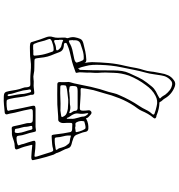

<svg xmlns="http://www.w3.org/2000/svg" viewBox="15 -890 969 1040"><g transform="rotate(-90 500.0 -369.5)"><path d="M679 -398Q681 -387 682.5 -377Q684 -367 684 -356Q683 -311 679 -266Q675 -221 664 -177Q660 -162 657.5 -146.5Q655 -131 652 -116Q648 -96 641.5 -76.5Q635 -57 633 -36Q632 -23 629 -9.5Q626 4 624 17Q621 38 612.5 56.5Q604 75 585 88Q571 99 551 92Q530 84 514 70.5Q498 57 487 38Q483 31 477 25Q471 19 468 12Q468 9 463 9Q430 8 399 -5Q396 -7 393 -7Q390 -7 387 -8Q374 -13 382 -23Q394 -37 403.5 -53.5Q413 -70 420 -87Q425 -98 432 -107.5Q439 -117 446 -127Q471 -165 488 -207Q505 -249 516 -293Q521 -312 527 -330Q533 -348 536 -367Q538 -378 540 -388Q542 -398 543 -408Q546 -418 534 -418Q510 -417 486.5 -419Q463 -421 440 -422Q429 -423 425 -419.5Q421 -416 421 -405Q421 -398 421.5 -391.5Q422 -385 423 -377Q425 -366 415 -360Q407 -356 398 -365Q393 -370 387.5 -374.5Q382 -379 380 -387Q380 -391 376 -387Q363 -380 349.5 -377.5Q336 -375 322 -376Q308 -378 306 -393Q304 -406 299 -417.5Q294 -429 290 -441Q286 -450 278.5 -454Q271 -458 263 -460Q258 -462 253 -463.5Q248 -465 243 -466Q234 -468 227 -472.5Q220 -477 217 -487Q213 -502 205.5 -515.5Q198 -529 193 -543Q192 -549 188.5 -554Q185 -559 183 -564Q176 -584 170.5 -604Q165 -624 160 -644Q158 -652 156.5 -660Q155 -668 153 -676Q152 -681 157 -683Q161 -685 169 -685Q184 -684 199.5 -683Q215 -682 231 -680Q236 -679 236 -681.5Q236 -684 235 -687Q231 -704 226.5 -720Q222 -736 215 -752Q209 -765 212.5 -770Q216 -775 230 -775Q243 -775 255 -779Q267 -783 279 -787Q283 -788 286.5 -789Q290 -790 294 -790Q301 -790 308.5 -790Q316 -790 323 -791Q335 -793 337 -779Q341 -762 344.5 -744.5Q348 -727 353 -710Q354 -706 354 -702Q354 -698 354 -694Q354 -677 370 -677Q394 -676 418 -677Q433 -677 429 -692Q423 -725 414 -759Q410 -773 407.5 -788Q405 -803 401 -817Q400 -822 403.5 -825.5Q407 -829 412 -829Q432 -831 453 -833Q474 -835 494 -834Q512 -834 518 -828.5Q524 -823 527 -806Q530 -787 533.5 -768Q537 -749 544 -731Q548 -722 548 -708Q549 -698 553 -693.5Q557 -689 567 -690Q589 -691 610 -690Q631 -689 653 -687Q674 -686 694 -689Q714 -692 735 -692Q747 -692 759 -692.5Q771 -693 783 -691Q790 -690 792 -685Q794 -680 795 -675Q806 -637 819 -604Q826 -585 820 -568Q816 -555 816 -541Q816 -527 817 -513Q817 -509 817 -504.5Q817 -500 815 -495Q813 -491 814 -487.5Q815 -484 816 -480Q821 -464 818.5 -449Q816 -434 810 -420Q807 -413 800.5 -409Q794 -405 786 -403Q764 -397 742 -392.5Q720 -388 697 -387Q691 -387 686 -389Q681 -391 679 -398ZM460 -819Q445 -819 427 -816Q418 -813 421 -805Q423 -801 423.5 -796Q424 -791 425 -786Q430 -760 435.5 -733.5Q441 -707 447 -680Q449 -670 446.5 -666.5Q444 -663 433 -662H334Q328 -662 325 -661Q314 -659 310.5 -660.5Q307 -662 305 -673Q301 -694 294 -714Q287 -734 285 -755Q284 -765 273 -765Q259 -765 247 -762Q236 -759 234 -756.5Q232 -754 236 -745Q238 -741 239 -736.5Q240 -732 241 -727Q246 -714 249.5 -701.5Q253 -689 257 -676Q259 -668 257 -665.5Q255 -663 247 -662Q231 -662 215 -663.5Q199 -665 184 -667Q174 -669 172 -666Q170 -663 173 -654Q179 -635 185 -616.5Q191 -598 197 -578Q200 -570 203 -567.5Q206 -565 214 -567Q227 -571 240 -572Q253 -573 266 -574Q286 -576 288.5 -573Q291 -570 293 -550Q297 -512 305 -474Q306 -468 313 -465Q321 -463 327.5 -463.5Q334 -464 341 -463Q350 -462 352.5 -464Q355 -466 355 -475Q355 -483 355 -492Q355 -501 354 -509Q353 -520 358 -529Q363 -538 370 -539Q391 -539 412 -541Q433 -543 454 -544Q482 -545 509 -544.5Q536 -544 564 -544Q576 -544 576 -532Q576 -522 575.5 -512Q575 -502 576 -492Q578 -482 574.5 -472.5Q571 -463 569 -453Q564 -431 559.5 -408Q555 -385 550 -362Q539 -313 523 -267Q519 -253 515.5 -237.5Q512 -222 505 -208Q493 -180 478.5 -153Q464 -126 447 -101Q435 -83 426 -64Q417 -45 402 -29Q402 -29 402 -28.5Q402 -28 401 -27Q398 -21 404 -18Q415 -14 425 -11Q435 -8 445 -6Q475 2 501 -12Q519 -21 533.5 -34.5Q548 -48 559 -64Q575 -85 588 -108Q601 -131 611 -156Q625 -197 626 -237Q627 -258 627.5 -279Q628 -300 626 -321Q625 -337 626.5 -352Q628 -367 627 -383Q627 -397 628.5 -411.5Q630 -426 626 -440Q625 -443 629 -445Q648 -452 667.5 -458.5Q687 -465 707 -469Q724 -473 740.5 -477Q757 -481 773 -488Q778 -490 783.5 -492.5Q789 -495 788 -501Q787 -507 781 -508Q775 -509 770 -509Q745 -512 738 -533Q734 -544 729.5 -555.5Q725 -567 720 -579Q713 -597 710 -616.5Q707 -636 705 -655Q704 -663 701 -665.5Q698 -668 690 -668Q672 -669 654 -668.5Q636 -668 619 -672Q606 -675 593 -673Q580 -671 567 -672Q556 -673 544.5 -671.5Q533 -670 522 -669Q508 -667 507 -679Q507 -683 507 -686.5Q507 -690 505 -694Q497 -720 494 -747.5Q491 -775 485 -801Q481 -815 478.5 -817Q476 -819 460 -819ZM536 -695Q533 -706 532 -718Q531 -730 527 -742Q523 -759 517.5 -775Q512 -791 510 -808Q508 -814 504 -813Q500 -813 500 -807Q500 -802 501 -800Q505 -781 508 -762.5Q511 -744 512 -725Q513 -717 515.5 -708.5Q518 -700 520 -692Q523 -685 529 -686Q537 -688 536 -695ZM300 -759V-756Q302 -737 308 -720Q314 -703 318 -685Q320 -679 325.5 -679Q331 -679 335 -680Q339 -681 338.5 -684Q338 -687 338 -690Q337 -695 335.5 -700Q334 -705 334 -709Q334 -724 329.5 -738Q325 -752 323 -767Q323 -774 314 -774Q306 -776 303 -773Q300 -770 300 -759ZM751 -675V-674H726Q719 -674 719 -666Q720 -656 721 -646.5Q722 -637 724 -627Q727 -612 731.5 -598Q736 -584 741 -570Q745 -563 754 -564Q765 -564 776.5 -567Q788 -570 798 -574Q806 -578 808.5 -582Q811 -586 807 -595Q800 -612 796 -630.5Q792 -649 784 -667Q781 -675 773 -675ZM805 -535H804V-548Q806 -567 789 -559Q771 -551 756 -551Q743 -550 750 -539Q759 -527 769 -523Q777 -521 785 -519Q793 -517 800 -513Q803 -511 805 -517ZM286 -470Q288 -491 282.5 -510.5Q277 -530 276 -551Q274 -558 268 -558Q243 -559 214 -553Q206 -552 210 -545Q215 -540 217.5 -533.5Q220 -527 221 -521Q223 -514 226 -506.5Q229 -499 234 -493Q238 -489 241.5 -483.5Q245 -478 252 -477Q271 -475 286 -470ZM431 -527Q422 -528 412.5 -526Q403 -524 392 -523Q384 -521 388 -514Q394 -499 406 -494Q418 -489 431 -487Q448 -486 465 -485Q482 -484 498 -487Q512 -489 524.5 -490Q537 -491 550 -495Q558 -497 558 -503Q558 -505 558.5 -508Q559 -511 559 -513Q559 -524 557 -526Q555 -528 544 -528Q516 -529 488 -527.5Q460 -526 431 -527ZM377 -471Q376 -461 378 -451Q380 -441 383 -431Q385 -424 387 -417Q389 -410 389 -403Q390 -396 392.5 -391.5Q395 -387 399 -382Q401 -381 402 -378.5Q403 -376 406 -377Q408 -379 407.5 -381.5Q407 -384 407 -386Q402 -407 405 -427Q408 -442 402 -455Q398 -465 391.5 -473Q385 -481 382 -491Q380 -493 379 -493Q377 -493 377 -489ZM802 -458H803V-464Q803 -479 800 -481Q797 -483 783 -476V-475Q768 -467 752 -463Q736 -459 719 -456Q711 -454 702.5 -452.5Q694 -451 686 -446Q680 -441 682 -437Q684 -429 687 -421.5Q690 -414 694 -406Q697 -401 703 -401Q709 -401 714.5 -401Q720 -401 726 -402Q740 -404 753 -408.5Q766 -413 779 -417Q799 -422 802 -441Q803 -445 802.5 -449.5Q802 -454 802 -458ZM434 -434H526Q546 -434 550.5 -439.5Q555 -445 555 -464Q555 -466 554.5 -467Q554 -468 554 -469Q554 -478 546 -478Q539 -479 533 -480Q527 -481 520 -479Q492 -476 462 -476Q458 -476 454 -475.5Q450 -475 446 -474Q432 -472 417 -477Q415 -478 412.5 -479Q410 -480 408 -478Q407 -477 408 -474Q409 -471 410 -469Q412 -466 414 -463.5Q416 -461 417 -458Q420 -454 420 -448Q420 -435 434 -434ZM332 -447Q327 -448 321.5 -446.5Q316 -445 310 -445Q304 -445 305 -439Q306 -432 308.5 -424.5Q311 -417 314 -409Q321 -393 326 -391.5Q331 -390 344 -393Q348 -394 351.5 -395Q355 -396 359 -397Q364 -397 364 -402Q366 -412 364.5 -421.5Q363 -431 358 -440Q354 -447 347 -446Q340 -445 334 -446Q334 -447 332 -447ZM650 -432Q647 -430 648 -426.5Q649 -423 647 -424Q641 -426 641.5 -423Q642 -420 642 -418Q642 -402 641 -386Q640 -370 640 -353Q639 -324 639.5 -294.5Q640 -265 639 -236Q639 -215 636 -194.5Q633 -174 624 -154Q613 -130 601.5 -105.5Q590 -81 573 -59Q563 -46 552 -32.5Q541 -19 525 -10Q517 -6 508 -1.5Q499 3 491 8Q490 9 488 10.5Q486 12 489 15Q495 20 499.5 27Q504 34 508 41Q519 55 532 65Q545 75 563 78Q572 79 579 75Q607 55 612 19Q616 -2 618.5 -23Q621 -44 627 -65Q636 -97 642.5 -130.5Q649 -164 656 -197Q662 -225 665 -253Q668 -281 669 -309Q670 -331 669 -352Q668 -373 662 -393Q660 -403 657 -412.5Q654 -422 650 -432Z"/></g></svg>

Font: Rock 3D
Style: Regular
Weight: 400
Version: Version 1.000